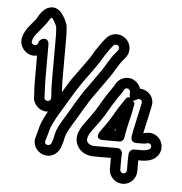

<svg xmlns="http://www.w3.org/2000/svg" viewBox="-56 -785 876 922"><g transform="rotate(5 382.5 -324.5)"><path d="M181.4 -90.2C181.7 -90.9 182 -91.9 182.1 -92.4L184.9 -102.8C193.7 -129.4 198.1 -154.3 207.5 -173C228 -216.1 254.8 -254.6 279.6 -298.4C297.6 -328 318.5 -361.8 336.1 -387.2C352.9 -408.8 374.5 -441.1 388.2 -459.3L402.5 -479.7C413.9 -495.9 423.1 -513.9 431.3 -526.4C445 -544.2 446.8 -550.5 458.2 -564L467.2 -575C471.9 -580.5 482.4 -582.2 489.9 -575.9C497.7 -569.3 496 -559.1 491.7 -553.8L482.9 -543.2C452.9 -508.4 436 -469.3 413.9 -439.9C399.9 -420.6 376.7 -386.6 363 -368C322.5 -315 290.7 -251.9 256.6 -197.9C244.4 -176.9 230.1 -154.8 223.5 -124C220.9 -110.2 218.2 -100.1 215.5 -92.5L211.5 -81.5C205.1 -63.8 174 -70.6 181.4 -90.2ZM258.8 -65.2 262.5 -75.5C266.5 -86.6 269.8 -99.8 272.5 -114C276.6 -132.9 286.8 -150.4 299.4 -172.1C334.2 -227.4 366.1 -289.7 403 -338C418.1 -358.5 441.2 -392.4 454.1 -410.1C480.5 -445.3 498.1 -484.6 521.1 -510.8L529.9 -521.6C555.2 -550.7 548 -592.2 522.1 -614.1C494.1 -637.8 452.3 -634.8 428.8 -607L419.8 -596C404.9 -578.4 400.9 -568.8 391.3 -556.3C379.3 -540.9 370.5 -521.1 361.5 -508.3L347.8 -488.7C333.9 -470.1 310.6 -435.7 296.3 -417.3C274.8 -389.8 254.8 -353.8 236.4 -323.7C212.5 -281.3 185.1 -242.3 162.5 -195C149 -167.8 142.7 -138 136.9 -116.6L134.2 -106.6C121 -69.4 144.3 -34.5 175.3 -23.9C215.3 -10.3 248.9 -35.8 258.8 -65.2ZM568.5 33C560.1 33 552 24.8 552 17V-38C552 -43.1 552.3 -50.3 552.9 -59.2C553.8 -72 544.9 -86 528 -86H418C409.3 -86 401.6 -88.1 395.6 -91.4C361.8 -110 392.4 -148.8 409 -171C422.9 -189.5 436.2 -206.7 451.4 -231C458.5 -243.1 463.2 -250.9 468.3 -259L482.6 -283.5C490.2 -296.6 501.3 -310.9 510.5 -327.2C518.5 -339.7 529 -351.1 536.7 -367.4C544 -383.2 570.1 -374.4 565.6 -353.2C565.6 -353.2 561.8 -300.2 603.5 -327C616.3 -335.2 629.6 -322.5 626.7 -310.7C616.6 -265.6 608.2 -223.6 597.6 -178.3C595.3 -166.8 593.7 -157.1 592.2 -146.3C590.9 -136.3 594.5 -118 617 -118H649C659.7 -118 666.6 -120.8 670.6 -121.6C685.1 -125 695.3 -110 687.6 -98.2C684 -92.7 671.6 -86 649 -86H610C594.9 -86 585 -71.7 585 -61V-59C584.3 -49.7 584 -43.8 584 -38V17C584 25.6 576.3 33 568.5 33ZM568.5 83C604.8 83 634 52.9 634 17V-36H649C677.4 -36 711 -42.7 729.4 -70.8C761.5 -119.8 717.9 -184.1 659.4 -170.4C655.6 -169.5 650 -168.2 648.5 -168H646.5C656.7 -211.2 665.9 -257 675.3 -299.3C685.7 -340.9 654 -378.5 612.8 -379.4C607.6 -395.1 595.6 -410.1 580.8 -418C543.4 -438 505.4 -417 491.9 -389.7C476.9 -363.8 456.7 -338.8 439.3 -308.5L425.6 -285C421.2 -278 416 -269.6 408.6 -256.9C396.7 -238.1 383.5 -222.7 368.6 -200.5C357.7 -185.9 348.4 -174 340.5 -156.1C309.3 -96.3 352.1 -36 418 -36H502V17C502 53.7 532.8 83 568.5 83ZM156 -381V-551C156 -590.6 111.7 -581.8 106.5 -555.9C102.4 -535.4 68.6 -542.3 76 -565.8C82.7 -589.5 103.5 -608.3 124.3 -635C147.7 -661.9 153.6 -681.6 160.4 -681.7C168.1 -678.8 181.3 -651.5 185.5 -640.9C187.3 -623.3 188 -611 188 -598V-381C188 -357.4 189 -326.8 191 -307.6V-300C191 -299.5 191 -298.9 191 -298.5C192.3 -277.2 160.9 -277.2 159 -295.8V-304C159 -322.7 156 -355.6 156 -381ZM238 -381V-598C238 -613.8 236.9 -631 234.8 -649.8C234.7 -651.5 234 -654.2 233.2 -656.3L229.4 -665.8C226.1 -674.6 221.2 -684.3 215.4 -693.2C209.7 -702 189.3 -739.3 149.1 -730.4C109.5 -721.6 92.2 -675.3 85.2 -666.2C68.7 -644.9 39.5 -620.3 28 -580.2C15.9 -541.2 40.7 -507 69.1 -496.9C81.6 -492.5 92.3 -491.8 106 -494.8V-381C106 -356.1 106.7 -324.9 109 -302.7V-295C109 -276.6 118.3 -259.4 131.4 -247.8C178.3 -206.3 243.1 -247.9 241 -300.7V-309C241 -326.9 238 -356.9 238 -381ZM560 -150.7C565.6 -184 573.4 -216.7 581.3 -247.9C586.1 -267.3 586.1 -277.1 589.1 -289.4C591.2 -296.9 591.9 -300.5 592.7 -306.5C592.7 -306.5 566.7 -353.1 547.2 -323.9L523.6 -288.4C512 -272.7 504.2 -255.8 496.6 -244C479.9 -215.2 458.4 -183.8 439 -158C439 -158 409.7 -118 459 -118H534C551.5 -118 559.2 -132.5 560 -150.7ZM512.2 -168H507.6C509.3 -170.6 511.5 -173.8 514 -177.6C513.5 -174.8 513 -172.2 512.2 -168Z"/></g></svg>

Font: HoneyBee
Style: Str
Weight: 700
Foundry: Cannot Into Space Fonts
Version: Version 0.89